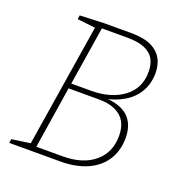

<svg xmlns="http://www.w3.org/2000/svg" viewBox="-125 -805 880 918"><g transform="rotate(20 315.0 -346.5)"><path d="M370 -353 374 -359Q456 -356 495.5 -318.5Q535 -281 535 -212Q535 -147 504 -99Q473 -51 415.5 -25.5Q358 0 279 0H20L23 -20L126 -35L116 -26L218 -666L224 -657L125 -668L128 -688L253 -693H387Q422 -693 450.5 -687.5Q479 -682 500 -670Q521 -658 535 -641Q549 -624 556 -601.5Q563 -579 563 -552Q563 -499 539 -457.5Q515 -416 471.5 -390Q428 -364 370 -353ZM378 -666H240L250 -673L200 -358L194 -368H303Q354 -368 395.5 -380.5Q437 -393 467.5 -416Q498 -439 514 -471.5Q530 -504 530 -547Q530 -585 515 -611.5Q500 -638 466.5 -652Q433 -666 378 -666ZM281 -27Q384 -27 443 -76.5Q502 -126 502 -211Q502 -252 486.5 -280.5Q471 -309 437.5 -325.5Q404 -342 352 -342H190L199 -353L147 -21L139 -27Z"/></g></svg>

Font: Bitter Thin ExtraLight
Style: Italic
Weight: 250
Italic angle: -9°
Version: Version 2.002